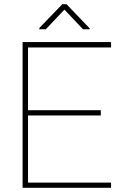

<svg xmlns="http://www.w3.org/2000/svg" viewBox="-20 -898 582 918"><path d="M377 -758 288 -852 199 -758H168V-764L278 -878H298L409 -762V-758ZM88 -697H511V-671H114V-371H462V-346H114V-25H511V0H88Z"/></svg>

Font: FreesentationVF
Style: Regular
Weight: 400
Designer: glyphs from Roboto by Christian Robertson / Hangul glyphs from Noto Sans CJK(Source Han Sans) by Jang Soo-young and Kang
Foundry: PT&
Version: Version 2.001;Glyphs 3.3.1 (3343)